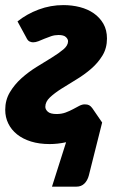

<svg xmlns="http://www.w3.org/2000/svg" viewBox="-21 -544 454 735"><path d="M221.5 -524.5Q254.5 -524.5 284.8 -516.8Q315 -509 338 -493Q361 -477 374.8 -453Q388.5 -429 388.5 -396.5Q388.5 -359.5 371 -331Q353.5 -302.5 327.2 -280Q301 -257.5 270.5 -239.2Q240 -221 213.8 -204.2Q187.5 -187.5 170 -171Q152.5 -154.5 152.5 -135Q152.5 -125 162.2 -116.2Q172 -107.5 195.5 -107.5Q214.5 -107.5 230 -113.2Q245.5 -119 258.5 -126Q271.5 -133 282.5 -138.8Q293.5 -144.5 303.5 -144.5Q314 -144.5 320.2 -141.2Q326.5 -138 333 -129L370 -75L319 128Q314 147 302 158.8Q290 170.5 272 170.5H178L232 0.5Q199.5 7.5 169 7.5Q129.5 7.5 98 -2.2Q66.5 -12 44.5 -29.5Q22.5 -47 10.8 -71Q-1 -95 -1 -123.5Q-1 -161 16.8 -190.8Q34.5 -220.5 61.2 -244.5Q88 -268.5 119.2 -287.8Q150.5 -307 177.2 -323.5Q204 -340 221.8 -355Q239.5 -370 239.5 -386Q239.5 -394.5 231.2 -402.2Q223 -410 203 -410Q188.5 -410 175 -405.5Q161.5 -401 149.2 -395.8Q137 -390.5 126 -386.2Q115 -382 105.5 -382Q99.5 -382 92.2 -385.2Q85 -388.5 79.5 -400.5L46 -462Q81.5 -490.5 127 -507.5Q172.5 -524.5 221.5 -524.5Z"/></svg>

Font: Lato ExtraBold
Style: Italic
Weight: 800
Italic angle: -7°
Designer: Lukasz Dziedzic with Adam Twardoch and Botio Nikoltchev
Foundry: tyPoland Lukasz Dziedzic
Version: Version 2.015; 2015-08-06; http://www.latofonts.com/